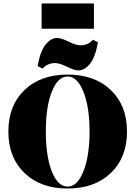

<svg xmlns="http://www.w3.org/2000/svg" viewBox="-20 -1070 777 1102"><path d="M219 -905V-1050H519V-905ZM224 -676 196 -691Q211 -777 242 -814.5Q273 -852 307 -852Q332 -852 374 -831Q416 -810 442 -810Q485 -810 514 -842L542 -827Q527 -741 496 -703.5Q465 -666 431 -666Q406 -666 364 -687Q322 -708 296 -708Q253 -708 224 -676ZM616 -77Q523 12 368 12Q213 12 120.5 -77Q28 -166 28 -315Q28 -464 120.5 -553Q213 -642 368 -642Q523 -642 616 -553Q709 -464 709 -315Q709 -166 616 -77ZM277.5 -86Q312 1 368 1Q424 1 459 -87Q494 -175 494 -315Q494 -455 459 -543Q424 -631 368 -631Q312 -631 277.5 -544Q243 -457 243 -315Q243 -173 277.5 -86Z"/></svg>

Font: Arapey Black-Display
Style: Regular
Weight: 900
Designer: Eduardo Rodriguez Tunni
Foundry: Eduardo Rodriguez Tunni
Version: Version 4.000